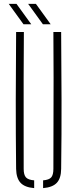

<svg xmlns="http://www.w3.org/2000/svg" viewBox="-20 -965 398 989"><path d="M63 -95Q61 -274.5 61.2 -447.8Q61.5 -621 63 -800H103Q102 -680.5 101.8 -564Q101.5 -447.5 101.8 -331Q102 -214.5 102 -95Q102 -64.5 113.5 -51.5Q125 -38.5 156 -36V4Q107.5 0 85.8 -23.5Q64 -47 63 -95ZM202 4V-36Q233 -38.5 244 -51.5Q255 -64.5 255 -95Q255 -214.5 255.5 -331Q256 -447.5 256 -564Q256 -680.5 255 -800H295Q296.5 -621 297 -447.8Q297.5 -274.5 295 -95Q294.5 -47 272.8 -23.5Q251 0 202 4ZM101 -840 25 -945H65L141 -840ZM201 -840 125 -945H165L241 -840Z"/></svg>

Font: Big Shoulders Stencil Text SC Thin
Style: Regular
Weight: 100
Designer: Patric King
Foundry: XO Type Co
Version: Version 2.001